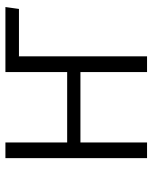

<svg xmlns="http://www.w3.org/2000/svg" viewBox="53 -616 563 709"><g transform="rotate(-90 334.5 -261.5)"><path d="M481 0H423V-246H163V0H105V-523H163V-295H423V-523H663L656 -473H482L481 -474Z"/></g></svg>

Font: Trujillo Light
Style: Regular
Weight: 300
Designer: Fira Sans original fonts by bBox Type GmbH, Carrois Corporate GbR, & Edenspiekermann AG / Changes by Cristiano Sobral
Foundry: Fira Sans original fonts by bBox Type GmbH, Carrois Corporate GbR, & Edenspiekermann AG / Changes by Cristiano Sobral
Version: Version 4.301;July 28, 2020;FontCreator 13.0.0.2655 64-bit